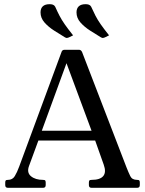

<svg xmlns="http://www.w3.org/2000/svg" viewBox="-20 -898 694 918"><path d="M584.8 -97.8Q594.2 -73.8 602.9 -55.9Q611.5 -38 635.5 -38Q644.5 -38 646.5 -34.5Q648.5 -31 648.5 -25V-13Q648.5 0 635.5 0H418Q405 0 405 -13V-25Q405 -31 407 -34.5Q409 -38 418 -38Q459 -38 473.9 -56.5Q488.8 -75 476 -110.5L429.2 -242.5L453 -226H148.5L169.8 -243.2L118.8 -104.5Q107 -72.8 128.1 -55.4Q149.2 -38 185.5 -38Q194.5 -38 196.5 -34.5Q198.5 -31 198.5 -25V-13Q198.5 0 185.5 0H18Q5 0 5 -13V-25Q5 -31 7 -34.5Q9 -38 18 -38Q39.8 -38 50.6 -55.8Q61.5 -73.5 72 -102.2L274 -649Q277 -660 289 -660H357.5Q367.5 -660 372.5 -649ZM175.5 -261V-273H425L424 -256L290.5 -615.8H305.2ZM501.5 -729 485.8 -721.2Q477 -716.8 473 -716.8Q470.5 -716 467.8 -717.2Q465 -718.5 462.5 -719.5Q437.8 -734.5 410.6 -751.9Q383.5 -769.2 364.6 -790.6Q345.8 -812 345.8 -839Q345.8 -857.5 356.6 -867.8Q367.5 -878 389.5 -878Q397.8 -878 404.8 -875.6Q411.8 -873.2 415.8 -866Q427 -841 436.8 -822.2Q446.5 -803.5 461.1 -782.4Q475.8 -761.2 501.5 -729ZM329.5 -729 313.8 -721.2Q305 -716.8 301 -716.8Q298.5 -716 295.8 -717.2Q293 -718.5 290.5 -719.5Q265.8 -734.5 238.6 -751.9Q211.5 -769.2 192.6 -790.6Q173.8 -812 173.8 -839Q173.8 -857.5 184.6 -867.8Q195.5 -878 217.5 -878Q225.8 -878 232.8 -875.6Q239.8 -873.2 243.8 -866Q255 -841 264.8 -822.2Q274.5 -803.5 289.1 -782.4Q303.8 -761.2 329.5 -729Z"/></svg>

Font: Young Serif Light
Style: Regular
Weight: 300
Designer: Bastien Sozeau
Foundry: NBR — Bastien Sozeau
Version: Version 5.001